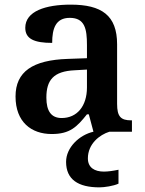

<svg xmlns="http://www.w3.org/2000/svg" viewBox="-20 -568 625 828"><path d="M203 10C282 10 312 -21 355 -75H363L383 0C322 14 265 68 265 130C265 206 317 240 409 240C430 240 470 234 491 224V164C467 169 446 172 428 172C388 172 359 155 359 115C359 52 410 13 452 0H549V-49H546C501 -49 485 -65 485 -120V-377C485 -502 418 -548 285 -548C177 -548 89 -520 89 -448C89 -400 128 -383 205 -383C205 -445 220 -491 281 -491C346 -491 355 -443 355 -374V-317L272 -314C121 -309 47 -259 47 -152C47 -42 115 10 203 10ZM246 -59C201 -59 180 -89 180 -147C180 -222 210 -261 303 -265L355 -268V-191C355 -110 312 -59 246 -59Z"/></svg>

Font: Noto Serif Tamil SemiBold
Style: Regular
Weight: 600
Designer: Indian Type Foundry, Tom Grace, and the Monotype Design Team
Foundry: Monotype Imaging Inc.
Version: Version 2.004